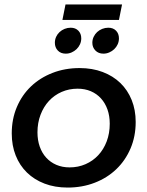

<svg xmlns="http://www.w3.org/2000/svg" viewBox="-20 -842 665 866"><path d="M339 -535Q396.5 -535 443.2 -517.2Q490 -499.5 523 -467.5Q556 -435.5 574 -390.8Q592 -346 592 -292Q592 -227 568.8 -172.5Q545.5 -118 504.5 -78.8Q463.5 -39.5 407.2 -17.8Q351 4 285 4Q227.5 4 181 -13.8Q134.5 -31.5 101.5 -63.8Q68.5 -96 50.8 -140.8Q33 -185.5 33 -240Q33 -305 56 -359.2Q79 -413.5 120 -452.5Q161 -491.5 217 -513.2Q273 -535 339 -535ZM330 -442Q291.5 -442 258.2 -427.5Q225 -413 200.8 -386.8Q176.5 -360.5 162.8 -324.2Q149 -288 149 -245Q149 -210 159.2 -180.8Q169.5 -151.5 188.5 -130.8Q207.5 -110 234.2 -98.5Q261 -87 294 -87Q332.5 -87 365.8 -101.5Q399 -116 423.2 -142Q447.5 -168 461.2 -204.2Q475 -240.5 475 -284Q475 -319 464.8 -348Q454.5 -377 435.5 -398Q416.5 -419 389.8 -430.5Q363 -442 330 -442ZM298.5 -717Q320.5 -717 333.5 -703.5Q346.5 -690 346.5 -669Q346.5 -655 340.8 -642.2Q335 -629.5 325.2 -620.2Q315.5 -611 303 -605.5Q290.5 -600 276.5 -600Q254 -600 240.8 -614Q227.5 -628 227.5 -649Q227.5 -663.5 233.2 -676Q239 -688.5 248.8 -697.5Q258.5 -706.5 271.5 -711.8Q284.5 -717 298.5 -717ZM468.5 -717Q490.5 -717 503.5 -703.5Q516.5 -690 516.5 -669Q516.5 -655 510.8 -642.2Q505 -629.5 495.2 -620.2Q485.5 -611 472.8 -605.5Q460 -600 446.5 -600Q424 -600 410.2 -614.2Q396.5 -628.5 396.5 -649Q396.5 -663.5 402.5 -676Q408.5 -688.5 418.2 -697.5Q428 -706.5 441.2 -711.8Q454.5 -717 468.5 -717ZM275.5 -822H530.5L516.5 -752H261.5Z"/></svg>

Font: Argentum Sans
Style: Italic
Weight: 400
Italic angle: -11.3099°
Designer: Julieta Ulanovsky, Owen Earl, Rasmus Andersson, Cristiano Sobral
Foundry: The Argentum Sans Project Authors
Version: Version 3.131; ttfautohint (v1.8.4.7-5d5b-dirty)